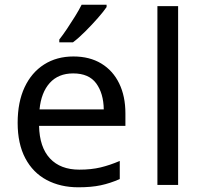

<svg xmlns="http://www.w3.org/2000/svg" viewBox="-20 -786 862 816"><path d="M292 -546Q361 -546 410.5 -516Q460 -486 486.5 -431.5Q513 -377 513 -304V-251H146Q148 -160 192.5 -112.5Q237 -65 317 -65Q368 -65 407.5 -74.5Q447 -84 489 -102V-25Q448 -7 408 1.5Q368 10 313 10Q237 10 178.5 -21Q120 -52 87.5 -113.5Q55 -175 55 -264Q55 -352 84.5 -415Q114 -478 167.5 -512Q221 -546 292 -546ZM291 -474Q228 -474 191.5 -433.5Q155 -393 148 -321H421Q420 -389 389 -431.5Q358 -474 291 -474ZM433 -756Q421 -738 396 -709.5Q371 -681 342.5 -652.5Q314 -624 290 -606H232V-618Q247 -637 264.5 -663Q282 -689 299 -716.5Q316 -744 327 -766H433Z M737 0H649V-760H737Z"/></svg>

Font: Noto Znamenny Musical Notation
Style: Regular
Weight: 400
Version: Version 1.003; ttfautohint (v1.8.4.7-5d5b)